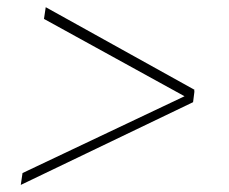

<svg xmlns="http://www.w3.org/2000/svg" viewBox="-20 -568 640 537"><path d="M43 -84 496.1 -298.8 103 -515.1 107.9 -547.9 523.9 -316.9 522.9 -313H523.9L520 -282.2L38.1 -50.8Z"/></svg>

Font: Human Sans ExtraLight
Style: Italic
Weight: 200
Italic angle: -8°
Designer: Tim Radville
Foundry: Continuum
Version: Version 1.000;FEAKit 1.0